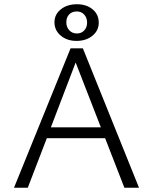

<svg xmlns="http://www.w3.org/2000/svg" viewBox="-20 -886 722 906"><path d="M341 -693Q296 -693 266.5 -718Q237 -743 237 -781Q237 -818 267 -842Q297 -866 343 -866Q388 -866 417 -842Q446 -818 446 -779Q446 -742 416.5 -717.5Q387 -693 341 -693ZM343 -728Q364 -728 377.5 -742.5Q391 -757 391 -779Q391 -802 377.5 -817Q364 -832 342 -832Q320 -832 306.5 -818Q293 -804 293 -781Q293 -758 307 -743Q321 -728 343 -728ZM567 0 476 -234H201L111 0H46L313 -658H371L636 0ZM220 -285H456L337 -591Z"/></svg>

Font: EauTestSC Semilight
Style: Regular
Weight: 300
Designer: Christian Thalmann (Catharsis Fonts)
Version: Version 0.001;PS 000.001;hotconv 1.0.88;makeotf.lib2.5.64775